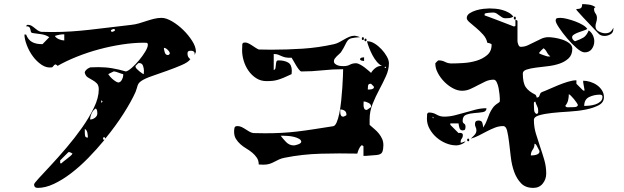

<svg xmlns="http://www.w3.org/2000/svg" viewBox="-20 -848 3040 935"><path d="M117 -727Q126 -727 133.5 -722.5Q141 -718 148 -712Q155 -706 163 -700.5Q171 -695 180 -693L233 -692Q284 -692 328 -695Q372 -698 416.5 -703Q461 -708 510 -714Q559 -720 620 -727Q639 -729 657.5 -734.5Q676 -740 694 -746Q712 -752 730.5 -756.5Q749 -761 767 -761Q789 -761 818 -744Q847 -727 872.5 -702Q898 -677 916 -648.5Q934 -620 934 -597Q934 -594 933 -593Q933 -592 930.5 -586.5Q928 -581 927 -580Q930 -591 924.5 -596Q919 -601 910 -601Q902 -601 897.5 -598.5Q893 -596 893 -587Q893 -569 907 -560Q897 -545 864.5 -531Q832 -517 794 -503.5Q756 -490 720 -477.5Q684 -465 667 -453Q659 -447 655.5 -442Q652 -437 650 -431Q648 -425 646 -417.5Q644 -410 640 -400Q620 -355 581.5 -294.5Q543 -234 492 -172Q493 -174 491.5 -177Q490 -180 487 -180Q482 -180 482 -173.5Q482 -167 487 -167H489Q451 -121 410 -79Q369 -37 326.5 -4.5Q284 28 242.5 47.5Q201 67 164 67Q146 67 146 50Q146 45 169.5 19.5Q193 -6 228 -43.5Q263 -81 303.5 -128.5Q344 -176 379 -225.5Q414 -275 437.5 -323.5Q461 -372 461 -413Q461 -432 452 -441.5Q443 -451 431 -457.5Q419 -464 408 -471Q397 -478 393 -493Q392 -497 395 -501.5Q398 -506 402.5 -510Q407 -514 412 -516.5Q417 -519 420 -520L460 -521Q495 -521 527 -515.5Q559 -510 593 -500Q604 -502 622 -518Q640 -534 657.5 -555Q675 -576 687.5 -597Q700 -618 700 -630Q700 -639 693 -639.5Q686 -640 681 -640Q631 -640 575 -631.5Q519 -623 463 -608Q407 -593 354.5 -572Q302 -551 260 -527Q259 -531 253 -533Q253 -534 250 -534Q247 -534 247 -533Q245 -533 240 -526.5Q235 -520 233 -520Q207 -516 182.5 -532.5Q158 -549 139.5 -574.5Q121 -600 110 -629.5Q99 -659 99 -680H107Q117 -654 136 -643.5Q155 -633 184 -633H187L220 -667Q209 -674 199.5 -677Q190 -680 180.5 -681.5Q171 -683 161.5 -684Q152 -685 140 -687Q132 -688 130.5 -693.5Q129 -699 128 -704.5Q127 -710 123.5 -715Q120 -720 107 -720Q108 -724 113 -727ZM107 -720Q106 -719 106 -720ZM527 -693Q529 -693 534 -695.5Q539 -698 540 -700Q540 -707 533 -707Q531 -707 526 -704.5Q521 -702 520 -700Q520 -693 527 -693ZM293 -681Q271 -681 247 -673Q253 -663 267 -657Q281 -651 293 -651ZM800 -580Q802 -581 804.5 -583.5Q807 -586 807 -587Q807 -595 797 -605Q787 -615 778 -615Q778 -608 782 -594Q786 -580 797 -580ZM640 -523Q640 -519 645.5 -513Q651 -507 658.5 -501Q666 -495 672 -491Q678 -487 680 -487L681 -503Q681 -514 676.5 -527.5Q672 -541 657 -541Q654 -541 653 -540L640 -527ZM580 -487Q577 -487 571.5 -489Q566 -491 559 -493.5Q552 -496 546 -498Q540 -500 537 -500H533Q530 -499 520 -493.5Q510 -488 507 -487Q510 -482 516.5 -474.5Q523 -467 531 -460.5Q539 -454 547 -449.5Q555 -445 560 -447Q568 -449 574 -460.5Q580 -472 580 -480ZM480 -353 473 -360V-347ZM419 -266Q431 -266 442.5 -274.5Q454 -283 454 -296Q454 -303 453 -308.5Q452 -314 447 -320Q434 -313 426.5 -296.5Q419 -280 419 -266ZM393 -203Q393 -194 394.5 -186Q396 -178 408 -178Q408 -188 405.5 -201.5Q403 -215 393 -220ZM492 -172Q492 -170 489 -167ZM280 -53Q283 -57 291 -63Q299 -69 307 -75.5Q315 -82 322.5 -88Q330 -94 333 -100Q332 -101 327 -103.5Q322 -106 320 -107H313L273 -67V-53Z M1770 -647Q1786 -647 1804 -636Q1822 -625 1837.5 -608.5Q1853 -592 1863.5 -573.5Q1874 -555 1874 -540Q1874 -509 1859.5 -477Q1845 -445 1827 -411.5Q1809 -378 1794.5 -342Q1780 -306 1780 -267V-240Q1792 -229 1804 -219Q1816 -209 1825.5 -197Q1835 -185 1841 -171.5Q1847 -158 1847 -141Q1847 -122 1842 -108.5Q1837 -95 1813 -93L1775 -90Q1769 -89 1763 -89Q1757 -89 1750 -89V-136L1746 -139Q1742 -142 1740 -140Q1733 -134 1727.5 -121.5Q1722 -109 1720 -100Q1633 -102 1542.5 -99.5Q1452 -97 1367 -80Q1351 -77 1339 -71.5Q1327 -66 1316 -60Q1305 -54 1292.5 -50Q1280 -46 1263 -46L1240 -47Q1240 -66 1231 -79.5Q1222 -93 1209 -104Q1196 -115 1180 -124.5Q1164 -134 1151 -145.5Q1138 -157 1129 -171.5Q1120 -186 1120 -207Q1120 -217 1122 -225.5Q1124 -234 1136 -234Q1147 -234 1156.5 -229.5Q1166 -225 1175 -219Q1184 -213 1193.5 -207.5Q1203 -202 1213 -200L1270 -199Q1313 -199 1351 -201Q1389 -203 1427 -207.5Q1465 -212 1507 -218.5Q1549 -225 1600 -233Q1611 -233 1619 -251Q1627 -269 1632.5 -296.5Q1638 -324 1641.5 -357Q1645 -390 1647 -421Q1649 -452 1650 -476.5Q1651 -501 1651 -511Q1600 -511 1549.5 -505.5Q1499 -500 1448 -500Q1443 -500 1435.5 -509.5Q1428 -519 1421 -531Q1414 -543 1408 -553.5Q1402 -564 1400 -567Q1381 -566 1370 -568.5Q1359 -571 1350.5 -575Q1342 -579 1334 -582Q1326 -585 1313 -585V-507Q1320 -509 1321.5 -516.5Q1323 -524 1323.5 -532.5Q1324 -541 1326 -547.5Q1328 -554 1336 -554Q1365 -554 1383 -543.5Q1401 -533 1401 -503L1400 -487Q1379 -477 1363.5 -470.5Q1348 -464 1335 -460Q1322 -456 1309 -454.5Q1296 -453 1278 -453Q1250 -453 1228 -467Q1206 -481 1190.5 -503Q1175 -525 1167 -551.5Q1159 -578 1159 -603L1160 -633Q1162 -639 1165.5 -640Q1169 -641 1174 -641Q1181 -641 1189.5 -637Q1198 -633 1207 -627Q1216 -621 1224.5 -615.5Q1233 -610 1240 -607L1300 -606Q1378 -606 1454.5 -611Q1531 -616 1607 -633Q1620 -636 1632 -642.5Q1644 -649 1656 -656Q1668 -663 1680.5 -668.5Q1693 -674 1707 -674L1713 -673Q1716 -673 1723.5 -670.5Q1731 -668 1733 -667Q1705 -665 1692.5 -662Q1680 -659 1673.5 -651Q1667 -643 1661 -629.5Q1655 -616 1640 -593Q1637 -589 1631.5 -584.5Q1626 -580 1620.5 -574.5Q1615 -569 1610.5 -563Q1606 -557 1606 -550Q1606 -542 1612 -537Q1618 -532 1625.5 -529.5Q1633 -527 1641 -526.5Q1649 -526 1654 -526Q1671 -526 1684 -533Q1697 -540 1713 -540Q1722 -540 1734 -533.5Q1746 -527 1757 -518.5Q1768 -510 1776.5 -502.5Q1785 -495 1787 -493Q1795 -507 1809 -517.5Q1823 -528 1840 -527Q1826 -534 1814.5 -548Q1803 -562 1794 -579Q1785 -596 1778 -614Q1771 -632 1767 -647ZM1747 -653Q1742 -653 1742 -660Q1742 -667 1747 -667Q1752 -667 1752 -660Q1752 -653 1747 -653ZM1760 -647Q1755 -647 1755 -653.5Q1755 -660 1760 -660Q1765 -660 1765 -653.5Q1765 -647 1760 -647ZM1753 -551Q1749 -551 1742 -552.5Q1735 -554 1733 -560Q1735 -566 1742 -567.5Q1749 -569 1753 -569ZM1860 -520Q1861 -523 1857 -523Q1853 -523 1853 -520Q1854 -517 1856.5 -517Q1859 -517 1860 -520ZM1783 -440Q1773 -440 1772 -428.5Q1771 -417 1771 -412Q1773 -412 1778 -412Q1783 -412 1788 -413Q1793 -414 1797 -416.5Q1801 -419 1801 -423Q1801 -426 1800 -427L1787 -440ZM1787 -330Q1787 -341 1773.5 -347.5Q1760 -354 1751 -354Q1751 -353 1750.5 -346.5Q1750 -340 1750.5 -332.5Q1751 -325 1754 -319Q1757 -313 1763 -313H1767Q1770 -315 1777.5 -320Q1785 -325 1787 -327ZM1667 -290Q1667 -303 1658 -309Q1649 -315 1637 -315Q1637 -313 1637 -307.5Q1637 -302 1637.5 -296Q1638 -290 1641 -285Q1644 -280 1650 -280H1653Q1656 -281 1661 -283.5Q1666 -286 1667 -287ZM1413 -140Q1415 -140 1420.5 -141.5Q1426 -143 1432 -145Q1438 -147 1442.5 -150.5Q1447 -154 1447 -157Q1447 -166 1436.5 -172Q1426 -178 1411.5 -181.5Q1397 -185 1382.5 -186Q1368 -187 1360 -187H1347Q1357 -173 1373 -156.5Q1389 -140 1410 -140Z M2967 -707Q2967 -689 2953 -681Q2939 -673 2924 -673Q2906 -673 2895.5 -683.5Q2885 -694 2873 -707Q2864 -717 2849 -732.5Q2834 -748 2820 -763Q2806 -778 2796.5 -789Q2787 -800 2787 -800V-804Q2802 -804 2808.5 -808.5Q2815 -813 2815 -828Q2831 -828 2848.5 -825.5Q2866 -823 2880 -813Q2876 -812 2873 -807V-803Q2873 -792 2880 -782.5Q2887 -773 2887 -761Q2887 -749 2883.5 -739.5Q2880 -730 2880 -719Q2880 -703 2896.5 -694.5Q2913 -686 2927 -686Q2942 -686 2951 -692Q2960 -698 2967 -713ZM2820 -455Q2836 -455 2854 -449.5Q2872 -444 2887 -433.5Q2902 -423 2911.5 -408Q2921 -393 2921 -375Q2921 -349 2895.5 -335.5Q2870 -322 2832.5 -314.5Q2795 -307 2750.5 -304.5Q2706 -302 2668.5 -298Q2631 -294 2605.5 -286.5Q2580 -279 2580 -264Q2580 -230 2589.5 -198Q2599 -166 2610 -134Q2621 -102 2630.5 -69.5Q2640 -37 2640 -3Q2640 25 2623 46Q2606 67 2577 67Q2539 67 2517.5 44.5Q2496 22 2484 -11Q2472 -44 2467.5 -83.5Q2463 -123 2459 -156Q2455 -189 2449.5 -211.5Q2444 -234 2430 -234Q2410 -234 2390.5 -226.5Q2371 -219 2351 -208.5Q2331 -198 2311.5 -188Q2292 -178 2273 -173Q2282 -181 2291 -191Q2300 -201 2300 -213Q2300 -222 2296.5 -228.5Q2293 -235 2293 -244Q2293 -261 2310 -261Q2325 -261 2328.5 -251Q2332 -241 2333 -227Q2345 -245 2351 -262Q2357 -279 2363.5 -294Q2370 -309 2379.5 -322.5Q2389 -336 2407 -347Q2414 -351 2414 -355.5Q2414 -360 2414 -369Q2414 -374 2412.5 -389Q2411 -404 2408 -419.5Q2405 -435 2399 -447.5Q2393 -460 2384 -460Q2363 -460 2344.5 -451.5Q2326 -443 2307.5 -433Q2289 -423 2270 -414.5Q2251 -406 2230 -406Q2208 -406 2185 -418.5Q2162 -431 2143 -450.5Q2124 -470 2112 -493Q2100 -516 2100 -537V-540Q2101 -542 2106.5 -547Q2112 -552 2113 -553Q2114 -554 2116 -554Q2133 -554 2147.5 -546.5Q2162 -539 2179 -539Q2202 -539 2235.5 -541Q2269 -543 2299.5 -552Q2330 -561 2352 -579.5Q2374 -598 2374 -630Q2374 -633 2373 -633Q2371 -635 2363.5 -637.5Q2356 -640 2353 -640Q2349 -661 2333 -679Q2317 -697 2299 -712Q2281 -727 2267 -739Q2253 -751 2253 -760Q2253 -774 2266.5 -783Q2280 -792 2298 -797.5Q2316 -803 2334.5 -805Q2353 -807 2363 -807Q2377 -807 2393.5 -805.5Q2410 -804 2426 -799.5Q2442 -795 2456.5 -787Q2471 -779 2480 -767Q2470 -761 2461 -760Q2452 -759 2441 -759Q2432 -759 2425 -763.5Q2418 -768 2411.5 -773Q2405 -778 2398 -782.5Q2391 -787 2382 -787Q2379 -787 2372 -786.5Q2365 -786 2358 -785.5Q2351 -785 2345.5 -783.5Q2340 -782 2340 -780V-773Q2341 -773 2361 -765.5Q2381 -758 2406 -748.5Q2431 -739 2453 -730.5Q2475 -722 2480 -720Q2481 -718 2486 -720L2490 -722V-753L2500 -747V-647Q2500 -642 2504 -631Q2508 -620 2516 -620Q2534 -620 2550.5 -627.5Q2567 -635 2583.5 -643.5Q2600 -652 2616.5 -659.5Q2633 -667 2651 -667Q2662 -667 2681.5 -664Q2701 -661 2720 -654.5Q2739 -648 2753 -637Q2767 -626 2767 -611Q2767 -581 2749 -564Q2731 -547 2704.5 -538Q2678 -529 2646.5 -525.5Q2615 -522 2588.5 -518.5Q2562 -515 2544 -509Q2526 -503 2526 -490Q2526 -445 2540 -424Q2554 -403 2587 -387Q2589 -386 2591.5 -380.5Q2594 -375 2593 -373Q2601 -373 2603.5 -376Q2606 -379 2607.5 -383.5Q2609 -388 2611 -392.5Q2613 -397 2620 -400Q2634 -405 2655 -414.5Q2676 -424 2699.5 -433.5Q2723 -443 2746 -450Q2769 -457 2787 -457V-440L2820 -407H2827L2820 -447ZM2487 -753Q2482 -753 2482 -760Q2482 -767 2487 -767Q2492 -767 2492 -760Q2492 -753 2487 -753ZM2874 -647Q2874 -626 2862 -609.5Q2850 -593 2827 -593Q2812 -593 2788.5 -613.5Q2765 -634 2742 -661Q2719 -688 2702.5 -713Q2686 -738 2686 -747Q2686 -758 2693 -759.5Q2700 -761 2709 -761Q2722 -761 2742 -756Q2762 -751 2782 -743.5Q2802 -736 2818 -726.5Q2834 -717 2840 -707Q2834 -703 2822 -699Q2810 -695 2797.5 -690.5Q2785 -686 2775.5 -680Q2766 -674 2766 -667Q2766 -655 2780 -647Q2806 -656 2821 -665Q2836 -674 2847 -700Q2860 -691 2867 -676.5Q2874 -662 2874 -647ZM2660 -573Q2649 -582 2643 -594Q2637 -606 2627 -613Q2624 -611 2616.5 -603.5Q2609 -596 2607 -593Q2606 -593 2606 -590Q2606 -588 2607 -587Q2609 -586 2614.5 -584Q2620 -582 2626.5 -579.5Q2633 -577 2638.5 -575.5Q2644 -574 2647 -573ZM2794 -337Q2794 -339 2788.5 -347.5Q2783 -356 2775.5 -365Q2768 -374 2760.5 -381.5Q2753 -389 2750 -389Q2750 -374 2746.5 -359.5Q2743 -345 2733 -333Q2735 -325 2746.5 -325.5Q2758 -326 2760 -326Q2762 -326 2767.5 -326Q2773 -326 2779 -326.5Q2785 -327 2789.5 -329.5Q2794 -332 2794 -337ZM2914 -377Q2914 -387 2901 -387Q2873 -387 2849 -375.5Q2825 -364 2825 -332Q2835 -332 2850 -333.5Q2865 -335 2879 -339.5Q2893 -344 2903.5 -353Q2914 -362 2914 -377ZM2601 -310Q2601 -321 2595.5 -331.5Q2590 -342 2587 -353Q2580 -352 2580 -347Q2580 -342 2580 -337Q2580 -327 2581 -312.5Q2582 -298 2593 -293Q2600 -295 2600.5 -300Q2601 -305 2601 -310ZM2070 -300Q2089 -300 2106 -290Q2123 -280 2143 -280Q2169 -280 2195 -286.5Q2221 -293 2246.5 -300.5Q2272 -308 2297.5 -314.5Q2323 -321 2349 -321Q2349 -305 2331 -302Q2313 -299 2291 -297.5Q2269 -296 2251 -289.5Q2233 -283 2233 -260Q2233 -250 2240 -246Q2247 -242 2247 -231Q2247 -222 2244.5 -217.5Q2242 -213 2233 -213Q2221 -213 2217.5 -225Q2214 -237 2213 -247H2173V-240L2213 -200Q2219 -202 2226.5 -200Q2234 -198 2234 -190Q2234 -180 2228.5 -173Q2223 -166 2223 -154L2227 -153L2247 -160Q2241 -151 2227 -145.5Q2213 -140 2203 -140Q2177 -140 2151.5 -150.5Q2126 -161 2105.5 -179Q2085 -197 2072 -220.5Q2059 -244 2059 -270L2060 -293Q2062 -298 2067 -300ZM2087 -280V-273H2093ZM2260 -160Q2255 -160 2255 -166.5Q2255 -173 2260 -173Q2265 -173 2265 -166.5Q2265 -160 2260 -160ZM2593 -140Q2593 -141 2590.5 -143.5Q2588 -146 2587 -147Q2585 -148 2583 -148Q2583 -131 2574 -119Q2565 -107 2565 -91Q2568 -91 2575.5 -91.5Q2583 -92 2590.5 -94Q2598 -96 2603 -100.5Q2608 -105 2607 -113Z"/></svg>

Font: Genkaimincho
Style: Regular
Weight: 800
Designer: Dr. Ken Lunde (project architect, glyph set definition & overall production); Masataka HATTORI \u670D \u90E8 \u6B63 \u8C
Foundry: Adobe Systems Incorporated
Version: Version 1.00